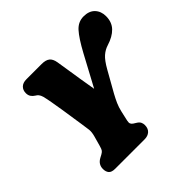

<svg xmlns="http://www.w3.org/2000/svg" viewBox="-180 -894 1066 1066"><g transform="rotate(-45 353.0 -361.0)"><path d="M431 -55.5Q431 -28.5 415.2 -14.2Q399.5 0 374 0H142.5Q115 0 104.2 -12.8Q93.5 -25.5 93.5 -47Q93.5 -83.5 128 -101.5L143 -109.5Q155 -116 160.5 -122.8Q166 -129.5 171.5 -149.5L188 -208.5Q195.5 -235.5 193.5 -255Q191.5 -274.5 186 -308Q183.5 -324 178.2 -358.8Q173 -393.5 166.8 -434.5Q160.5 -475.5 154 -511.2Q147.5 -547 143 -564.5Q138.5 -579.5 132 -587.5Q125.5 -595.5 116.5 -600.5Q104 -608 96.2 -619.5Q88.5 -631 88.5 -647.5Q88.5 -671 103.2 -685.5Q118 -700 145.5 -700H265Q297 -700 313 -687.2Q329 -674.5 334 -645Q337.5 -623.5 344 -582Q350.5 -540.5 358.2 -491.2Q366 -442 374 -396.5L472 -579Q513.5 -655.5 543.8 -689Q574 -722.5 616.5 -722.5Q659.5 -722.5 682.8 -698Q706 -673.5 706 -635Q706 -588.5 678 -559.2Q650 -530 598 -514Q572 -506 549.8 -486.8Q527.5 -467.5 501 -420.5L432.5 -299Q418.5 -273.5 408.2 -250.2Q398 -227 392 -200.5L379 -143Q375.5 -127.5 379 -119.8Q382.5 -112 391 -106.5L404.5 -98Q420.5 -88.5 425.8 -78Q431 -67.5 431 -55.5Z"/></g></svg>

Font: Fraunces 144pt SuperSoft Black
Style: Italic
Weight: 900
Italic angle: -16°
Version: Version 1.000;[b76b70a41]